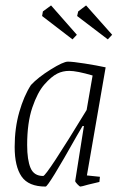

<svg xmlns="http://www.w3.org/2000/svg" viewBox="-20 -678 453 707"><path d="M300 -32 348 -27 346 -8 304 2Q280 9 276 9Q273 9 264.5 0Q256 -9 257 -12L289 -214H284L263 -178Q158 9 148 9Q85 9 59.5 -28Q34 -65 34 -137Q34 -206 51 -265.5Q68 -325 94 -365Q120 -393 166.5 -422Q213 -451 230 -451Q248 -451 292.5 -444Q337 -437 369 -430ZM299 -273 321 -400Q263 -417 235 -417Q211 -417 191 -407Q169 -396 143.5 -367Q118 -338 99 -282Q80 -226 80 -144Q80 -89 92.5 -59.5Q105 -30 139 -30Q151 -30 299 -273ZM135 -619 138 -636 168 -658 263 -550 247 -533ZM264 -619 268 -636 297 -658 393 -550 377 -533Z"/></svg>

Font: Grenze ExtraLight
Style: Italic
Weight: 275
Italic angle: -10°
Designer: Renata Polastri
Foundry: Omnibus-Type
Version: Version 1.002; ttfautohint (v1.8)